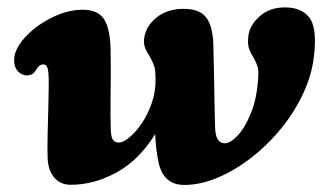

<svg xmlns="http://www.w3.org/2000/svg" viewBox="-20 -500 899 532"><path d="M112 -61.5Q111 -92 112 -130.2Q113 -168.5 114 -207.2Q115 -246 115 -278.5Q115 -297.5 112.2 -309.5Q109.5 -321.5 100 -321.5Q93 -321.5 88.2 -317Q83.5 -312.5 78.5 -304.5Q74.5 -296.5 65.2 -293Q56 -289.5 47 -292Q32 -296 24.5 -309.5Q17 -323 20 -343.5Q23.5 -364.5 41.2 -387Q59 -409.5 86.2 -429Q113.5 -448.5 145.2 -460.8Q177 -473 208 -473Q250.5 -473.5 268 -447.2Q285.5 -421 286.5 -360Q287.5 -300.5 286.5 -239.5Q285.5 -178.5 287 -140Q287.5 -122.5 292.2 -113.8Q297 -105 310 -105Q321 -105 338.2 -119Q355.5 -133 372.5 -157.8Q389.5 -182.5 400.8 -215.2Q412 -248 411 -285.5Q410.5 -306 407.5 -316Q404.5 -326 396 -341.5Q388.5 -353 383.2 -364.5Q378 -376 379 -390.5Q382.5 -426 412.8 -450.8Q443 -475.5 489 -475.5Q532.5 -475.5 550.8 -452.2Q569 -429 571 -380Q572 -348.5 572.8 -306.2Q573.5 -264 574.2 -221.5Q575 -179 576 -146Q577 -123 583.8 -113Q590.5 -103 603.5 -103Q618 -103 638.2 -124.2Q658.5 -145.5 675.2 -186.2Q692 -227 695.5 -286Q696.5 -305.5 693.8 -315Q691 -324.5 683.5 -338.5Q676 -350 670.8 -363Q665.5 -376 668 -399Q671 -429 698.8 -454.2Q726.5 -479.5 769.5 -479.5Q814 -479.5 836 -452.8Q858 -426 851 -355Q846.5 -299 822 -245.2Q797.5 -191.5 759.8 -145Q722 -98.5 676.2 -63Q630.5 -27.5 582.5 -7.5Q534.5 12.5 490.5 12.5Q433.5 12.5 419.5 -49Q411.5 -86.5 410 -128.5Q365.5 -56.5 303 -22.2Q240.5 12 176 12Q147.5 12 130.5 -7.8Q113.5 -27.5 112 -61.5Z"/></svg>

Font: Fraunces 9pt SuperSoft
Style: Bold Italic
Weight: 700
Italic angle: -16°
Version: Version 1.000;[b76b70a41]